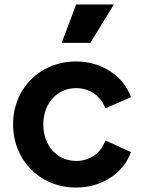

<svg xmlns="http://www.w3.org/2000/svg" viewBox="-20 -833 648 865"><path d="M323 12C441 12 538 -55 570 -148L455 -200C434 -143 386 -108 323 -108C237 -108 175 -177 175 -272C175 -367 237 -436 323 -436C385 -436 434 -400 455 -345L570 -395C536 -491 439 -556 323 -556C160 -556 39 -434 39 -273C39 -111 160 12 323 12ZM258 -640H387L493 -813H323Z"/></svg>

Font: Mluvka
Style: Bold
Weight: 700
Designer: Modified by Jiří Krblich, Original typeface by Gumpita Rahayu
Foundry: Gumpita Rahayu & Jiří Krblich
Version: Version 2.000;Glyphs 3.1.1 (3134)